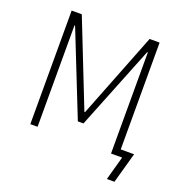

<svg xmlns="http://www.w3.org/2000/svg" viewBox="-148 -838 1077 1120"><g transform="rotate(20 390.5 -278.5)"><path d="M636 148 677 0H608V-628H604L397 -110H362L156 -629H152V0H107V-705H170L379 -175H383L591 -705H653V-42H736L683 148Z"/></g></svg>

Font: Nunito Sans 7pt Condensed ExtraLight
Style: Regular
Weight: 250
Width: 3
Designer: Vernon Adams
Foundry: Vernon Adams
Version: Version 3.101;gftools[0.9.27]